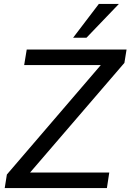

<svg xmlns="http://www.w3.org/2000/svg" viewBox="-20 -957 664 977"><path d="M4 0 15 -69 493 -626H103L116 -705H624L613 -637L133 -79H536L524 0ZM352 -765 483 -937H585L420 -765Z"/></svg>

Font: Mulish Medium
Style: Italic
Weight: 500
Italic angle: -9°
Designer: Vernon Adams
Foundry: Vernon Adams
Version: Version 3.603; ttfautohint (v1.8.3)